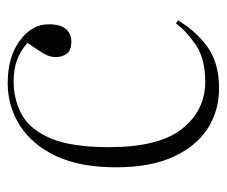

<svg xmlns="http://www.w3.org/2000/svg" viewBox="-64 -496 575 486"><g transform="rotate(-90 223.0 -253.5)"><path d="M242 14Q185 14 140 -15Q95 -44 68.5 -102Q42 -160 42 -247Q42 -338 70.5 -398.5Q99 -459 147.5 -490Q196 -521 255 -521Q321 -521 362.5 -490.5Q404 -460 404 -418Q404 -387 392 -373.5Q380 -360 360 -360Q338 -360 329.5 -371.5Q321 -383 321 -399Q321 -416 331 -432Q341 -448 357 -471Q338 -488 314.5 -497Q291 -506 259 -506Q213 -506 175 -485Q137 -464 115 -411.5Q93 -359 93 -265Q93 -138 139.5 -79.5Q186 -21 259 -21Q317 -21 352 -45Q387 -69 406 -95L414 -90Q386 -43 345.5 -14.5Q305 14 242 14Z"/></g></svg>

Font: Display Extralight
Style: Regular
Weight: 200
Designer: Latin by Veronika Burian and Jose Scaglione. Greek by Irene Vlachou. Cyrillic by Vera Evstafieva.
Foundry: TypeTogether
Version: Version 3.002